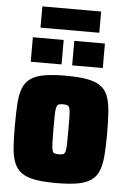

<svg xmlns="http://www.w3.org/2000/svg" viewBox="-58 -887 623 937"><g transform="rotate(5 253.5 -418.5)"><path d="M254 8Q190 8 148.5 0.5Q107 -7 82.5 -25Q58 -43 46 -73.5Q34 -104 31 -148.5Q28 -193 28 -255Q28 -318 31 -363Q34 -408 46 -438Q58 -468 82.5 -485.5Q107 -503 148.5 -510.5Q190 -518 254 -518Q317 -518 358.5 -510.5Q400 -503 425 -485.5Q450 -468 461.5 -438Q473 -408 476.5 -363Q480 -318 480 -255Q480 -193 476.5 -148.5Q473 -104 461.5 -73.5Q450 -43 425 -25Q400 -7 358.5 0.5Q317 8 254 8ZM254 -133Q267 -133 274.5 -135.5Q282 -138 285.5 -150Q289 -162 289.5 -187Q290 -212 290 -255Q290 -299 289.5 -324Q289 -349 285.5 -360.5Q282 -372 274.5 -375Q267 -378 253 -378Q240 -378 232.5 -375Q225 -372 221.5 -360.5Q218 -349 217.5 -324Q217 -299 217 -255Q217 -212 218 -187Q219 -162 222 -150Q225 -138 232.5 -135.5Q240 -133 254 -133ZM78 -571V-691H229V-571ZM281 -571V-691H431V-571ZM111 -741V-845H399V-741Z"/></g></svg>

Font: Saira SemiCondensed Black
Style: Regular
Weight: 900
Width: 4
Designer: Hector Gatti with collaboration of the Omnibus-Type team
Foundry: Omnibus-Type
Version: Version 1.101